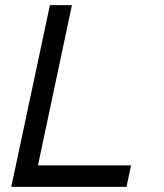

<svg xmlns="http://www.w3.org/2000/svg" viewBox="-20 -730 640 750"><path d="M24 0 175 -710H261L119 -40L85 -84H492L474 0Z"/></svg>

Font: Geist Mono
Style: Italic
Weight: 400
Italic angle: -12°
Monospace: yes
Designer: Basement.studio, Andrés Briganti, Mateo Zaragoza
Foundry: Basement.studio, Vercel, Andrés Briganti, Guido Ferreyra, Mateo Zaragoza
Version: Version 1.500